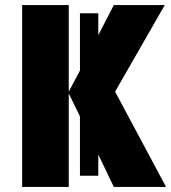

<svg xmlns="http://www.w3.org/2000/svg" viewBox="-20 -734 672 754"><path d="M250 -367 294 -277V-44H366V-127L427 0H632L432 -374L627 -714H427L366 -596V-682H294V-457L250 -374V-714H67V0H250Z"/></svg>

Font: Noto Sans UI SemiCondensed Black
Style: Regular
Weight: 900
Width: 4
Designer: Monotype Design Team
Foundry: Monotype Imaging Inc.
Version: 1.001